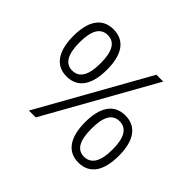

<svg xmlns="http://www.w3.org/2000/svg" viewBox="-147 -828 1034 1034"><g transform="rotate(45 370.0 -311.0)"><path d="M183 -273C269 -273 312 -338 312 -454C312 -567 269 -632 183 -632C98 -632 55 -567 55 -454C55 -339 99 -273 183 -273ZM519 -622 170 0H222L571 -622ZM182 -317C129 -317 103 -363 103 -453C103 -544 130 -588 183 -588C238 -588 263 -542 263 -453C263 -363 237 -317 182 -317ZM556 10C642 10 685 -56 685 -170C685 -283 642 -349 556 -349C471 -349 428 -284 428 -170C428 -56 472 10 556 10ZM555 -34C502 -34 477 -79 477 -170C477 -261 503 -305 556 -305C611 -305 637 -259 637 -170C637 -80 610 -34 555 -34Z"/></g></svg>

Font: Noto Sans Devanagari UI SemiCondensed Light
Style: Regular
Weight: 300
Width: 4
Designer: Jelle Bosma - Monotype Design Team
Foundry: Monotype Imaging Inc.
Version: Version 2.004